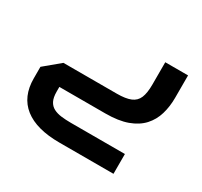

<svg xmlns="http://www.w3.org/2000/svg" viewBox="-132 -551 1021 971"><g transform="rotate(30 379.0 -66.0)"><path d="M314.5 243.8Q180.3 243.8 110.1 188.7Q40 133.5 40 27.2V-40.1L130.7 -115.6H442.1Q493.5 -115.6 522.6 -127.6Q551.6 -139.6 563.4 -167.9Q575.2 -196.1 575.2 -244.6V-375.8H708.3V-244.6Q708.3 -193.4 695.1 -148.9Q682 -104.4 651.5 -70.9Q621 -37.5 569.7 -18.7Q518.5 0 442.1 0H115.4L173.7 -57.1V27.2Q173.7 61.9 184.1 82Q194.6 102.1 213.6 111.9Q232.6 121.8 258.4 125Q284.2 128.2 314.5 128.2H630.5V243.8Z"/></g></svg>

Font: Cairo
Style: Regular
Weight: 400
Designer: Mohamed Gaber, Accademia di Belle Arti di Urbino
Foundry: Kief Type Foundry, Accademia di Belle Arti di Urbino
Version: Version 3.120